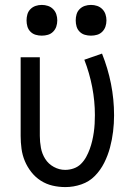

<svg xmlns="http://www.w3.org/2000/svg" viewBox="-20 -753 540 781"><path d="M246 8Q219 8 193.5 2Q168 -4 146 -18Q124 -32 107.5 -53Q91 -74 81 -98Q71 -122 67.5 -148Q64 -174 64 -200V-520H142V-200Q142 -176 146.5 -151.5Q151 -127 164 -106.5Q177 -86 199 -74Q221 -62 245 -62Q263 -62 280 -68Q297 -74 309.5 -86.5Q322 -99 330.5 -114.5Q339 -130 345 -146.5Q351 -163 355 -180Q359 -197 361.5 -214.5Q364 -232 365 -249.5Q366 -267 366 -285Q366 -342 355 -399Q344 -456 323 -510L395 -535Q419 -475 431.5 -412Q444 -349 444 -284Q444 -251 440 -218Q436 -185 427.5 -153Q419 -121 404 -91Q389 -61 366 -37.5Q343 -14 311 -3Q279 8 246 8ZM350 -608Q337 -608 325 -611.5Q313 -615 304 -624Q295 -633 291.5 -645Q288 -657 288 -670Q288 -683 291.5 -695Q295 -707 304 -716Q313 -725 325 -729Q337 -733 350 -733Q363 -733 375 -729Q387 -725 396 -716Q405 -707 409 -695Q413 -683 413 -670Q413 -657 409 -645Q405 -633 396 -624Q387 -615 375 -611.5Q363 -608 350 -608ZM150 -608Q137 -608 125 -611.5Q113 -615 104 -624Q95 -633 91.5 -645Q88 -657 88 -670Q88 -683 91.5 -695Q95 -707 104 -716Q113 -725 125 -729Q137 -733 150 -733Q163 -733 175 -729Q187 -725 196 -716Q205 -707 209 -695Q213 -683 213 -670Q213 -657 209 -645Q205 -633 196 -624Q187 -615 175 -611.5Q163 -608 150 -608Z"/></svg>

Font: Iosevka Term
Style: Regular
Weight: 400
Monospace: yes
Designer: Belleve Invis
Foundry: Belleve Invis
Version: Version 30.0.1